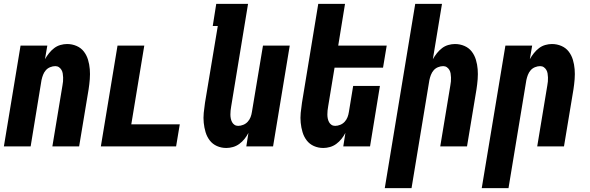

<svg xmlns="http://www.w3.org/2000/svg" viewBox="-20 -755 3040 990"><path d="M0 0 86 -520H224L212 -450Q221 -466 233 -481Q245 -496 259.5 -507Q274 -518 291.5 -523Q309 -528 326 -528Q352 -528 375 -518Q398 -508 412.5 -489Q427 -470 434 -446.5Q441 -423 443 -398Q445 -373 443 -347Q441 -321 437 -295L388 0H250L302 -314Q304 -325 305 -335Q306 -345 305.5 -355.5Q305 -366 303.5 -376Q302 -386 297 -394.5Q292 -403 284 -408.5Q276 -414 265 -414Q252 -414 238.5 -408.5Q225 -403 216 -392.5Q207 -382 202 -369Q197 -356 194 -342L138 0Z M500 0 586 -520H724L657 -114H907L888 0Z M1147 8Q1121 8 1098.5 -2Q1076 -12 1061.5 -31Q1047 -50 1040 -73.5Q1033 -97 1030.5 -122Q1028 -147 1030.5 -173Q1033 -199 1037 -225L1103 -621H1077L1095 -735H1259L1172 -206Q1170 -195 1169 -185Q1168 -175 1168 -164.5Q1168 -154 1170 -144Q1172 -134 1176.5 -125.5Q1181 -117 1189 -111.5Q1197 -106 1208 -106Q1221 -106 1234.5 -111.5Q1248 -117 1257.5 -127.5Q1267 -138 1272 -151Q1277 -164 1279 -178L1336 -520H1474L1388 0H1250L1261 -70Q1253 -54 1241 -39Q1229 -24 1214 -13Q1199 -2 1181.5 3Q1164 8 1147 8Z M1647 8Q1621 8 1598.5 -2Q1576 -12 1561.5 -31Q1547 -50 1540 -73.5Q1533 -97 1530.5 -122Q1528 -147 1530.5 -173Q1533 -199 1537 -225L1621 -735H1759L1724 -520H1974L1955 -406H1705L1672 -206Q1670 -195 1669 -185Q1668 -175 1668 -164.5Q1668 -154 1670 -144Q1672 -134 1676.5 -125.5Q1681 -117 1689 -111.5Q1697 -106 1708 -106Q1721 -106 1734.5 -111.5Q1748 -117 1757.5 -127.5Q1767 -138 1772 -151Q1777 -164 1779 -178L1801 -312H1939L1888 0H1750L1761 -70Q1753 -54 1741 -39Q1729 -24 1714 -13Q1699 -2 1681.5 3Q1664 8 1647 8Z M1964 215 2121 -735H2259L2212 -450Q2221 -466 2233 -481Q2245 -496 2259.5 -507Q2274 -518 2291.5 -523Q2309 -528 2326 -528Q2352 -528 2375 -518Q2398 -508 2412.5 -489Q2427 -470 2434 -446.5Q2441 -423 2443 -398Q2445 -373 2443 -347Q2441 -321 2437 -295L2388 0H2250L2302 -314Q2304 -325 2305 -335Q2306 -345 2305.5 -355.5Q2305 -366 2303.5 -376Q2302 -386 2297 -394.5Q2292 -403 2284 -408.5Q2276 -414 2265 -414Q2252 -414 2238.5 -408.5Q2225 -403 2216 -392.5Q2207 -382 2202 -369Q2197 -356 2194 -342L2102 215Z M2464 215 2586 -520H2724L2712 -450Q2721 -466 2733 -481Q2745 -496 2759.5 -507Q2774 -518 2791.5 -523Q2809 -528 2826 -528Q2852 -528 2875 -518Q2898 -508 2912.5 -489Q2927 -470 2934 -446.5Q2941 -423 2943 -398Q2945 -373 2943 -347Q2941 -321 2937 -295L2888 0H2750L2802 -314Q2804 -325 2805 -335Q2806 -345 2805.5 -355.5Q2805 -366 2803.5 -376Q2802 -386 2797 -394.5Q2792 -403 2784 -408.5Q2776 -414 2765 -414Q2752 -414 2738.5 -408.5Q2725 -403 2716 -392.5Q2707 -382 2702 -369Q2697 -356 2694 -342L2602 215Z"/></svg>

Font: Iosevka Term Curly Heavy
Style: Italic
Weight: 900
Italic angle: -9°
Designer: Belleve Invis
Foundry: Belleve Invis
Version: Version 32.3.0